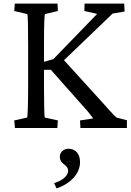

<svg xmlns="http://www.w3.org/2000/svg" viewBox="-20 -710 724 1065"><path d="M426 0H684V-43L626 -58C607 -75 581 -105 545 -145L335 -376L605 -635L671 -646L669 -690H449L448 -649L519 -633L276 -382L224 -367V-460C224 -577 226 -625 230 -632L301 -649L299 -690H62L59 -649L131 -632C135 -623 136 -567 136 -460V-229C136 -125 133 -69 131 -58L59 -42L63 0H298L301 -42L228 -58C226 -69 224 -125 224 -229V-323H262L449 -112C469 -91 484 -70 497 -53L424 -42ZM280 306 294 335C371 309 424 253 424 189C424 145 400 115 360 115C333 115 312 134 312 159C312 205 358 200 358 238C358 264 328 291 280 306Z"/></svg>

Font: TPK Tissa Web Quiz
Style: Regular
Weight: 400
Designer: Jacques Le Bailly, Suppakit Chalermlarp | Katatrad Co.,Ltd.
Foundry: Jacques Le Bailly, Cadson Demak Co.,Ltd.
Version: Version 5.000;Glyphs 3.1.2 (3151)